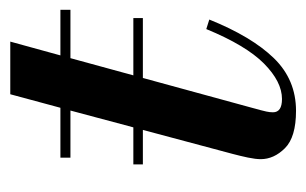

<svg xmlns="http://www.w3.org/2000/svg" viewBox="-134 -466 610 383"><g transform="rotate(-90 171.5 -275.0)"><path d="M34.5 -314.5H326.5V-295.5H34.5ZM323.5 -163Q289.5 -78.5 246.5 -34.2Q203.5 10 141.5 10Q89 10 67 -12Q45 -34 45 -60.5Q45 -70.5 48.2 -86Q51.5 -101.5 55.5 -116.5L142 -440H48V-460H147.5L174.5 -560H279.5L252 -460H343V-440H246.5L143 -61.5Q141.5 -56 140 -49.2Q138.5 -42.5 138.5 -36Q138.5 -18 165 -18Q199.5 -18 235.8 -54Q272 -90 304.5 -169Z"/></g></svg>

Font: Bodoni* 11pt Medium
Style: Italic
Weight: 500
Italic angle: -13°
Version: Version 2.3